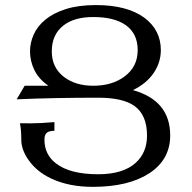

<svg xmlns="http://www.w3.org/2000/svg" viewBox="-20 -723 753 753"><path d="M344.2 9.8Q250.5 9.8 181.6 -22.5Q124 -49.3 91.8 -95.7Q63.5 -135.7 63.5 -175Q63.5 -214.4 58.1 -239.7Q70.8 -239.3 101.1 -239.3Q138.7 -239.3 193.4 -244.1V-210Q171.9 -210 163.1 -201.9Q154.3 -193.8 154.3 -175.3Q154.3 -116.7 199.7 -82Q254.4 -39.6 365.2 -39.6Q462.9 -39.6 512.2 -84.5Q556.6 -124.5 556.6 -191.4Q556.6 -271.5 507.8 -307.1Q462.4 -339.8 365.2 -339.8Q189.5 -339.8 45.4 -333.5L76.7 -386.7H169.9Q131.8 -413.1 114.7 -448.5Q97.7 -483.9 97.7 -521.5Q97.7 -555.2 112.3 -587.9Q127 -620.6 158.2 -646.2Q189.5 -671.9 238.5 -687.5Q287.6 -703.1 356.4 -703.1Q478.5 -703.1 546.4 -653.3Q610.8 -605 610.8 -526.4Q610.8 -478.5 582.8 -437Q554.7 -395.5 501.5 -369.6Q647.5 -328.6 647.5 -191.9Q647.5 -96.7 564.9 -43Q483.4 9.8 344.2 9.8ZM345.7 -386.7Q419.9 -386.7 468.8 -423.3Q520 -461.4 520 -526.4Q520 -591.3 473.1 -624.5Q428.2 -656.2 345.7 -656.2Q270 -656.2 227.5 -622.1Q183.1 -586.4 183.1 -521.5Q183.1 -457.5 231.4 -420.9Q276.4 -386.7 345.7 -386.7Z"/></svg>

Font: Almanac
Style: Regular
Weight: 400
Designer: Eden's Almanac
Version: Version 3.501;March 28, 2021;FontCreator 13.0.0.2683 64-bit